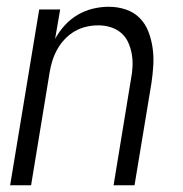

<svg xmlns="http://www.w3.org/2000/svg" viewBox="-20 -548 540 568"><path d="M10 0 96 -520H158L143 -433Q155 -455 172 -473.5Q189 -492 210.5 -504.5Q232 -517 255.5 -522.5Q279 -528 302 -528Q328 -528 352 -520Q376 -512 393 -495Q410 -478 419 -454.5Q428 -431 431.5 -406Q435 -381 433.5 -355Q432 -329 428 -302L378 0H316L367 -311Q371 -331 372 -350Q373 -369 370 -387Q367 -405 359.5 -422Q352 -439 338.5 -450.5Q325 -462 307.5 -467.5Q290 -473 271 -473Q253 -473 235.5 -469Q218 -465 202 -456Q186 -447 172.5 -433Q159 -419 150 -403Q141 -387 135.5 -370Q130 -353 127 -335L72 0Z"/></svg>

Font: Iosevka Curly Light
Style: Italic
Weight: 300
Italic angle: -9°
Monospace: yes
Designer: Belleve Invis
Foundry: Belleve Invis
Version: Version 22.1.2; ttfautohint (v1.8.4)